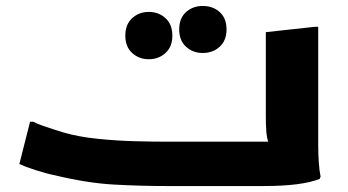

<svg xmlns="http://www.w3.org/2000/svg" viewBox="-20 -625 1168 645"><path d="M81 -216H92Q103 -210 122.5 -203Q142 -196 161.5 -190Q181 -184 193 -180Q245 -165 310 -158.5Q375 -152 436.5 -150.5Q498 -149 541 -149H881Q876 -164 874.5 -185.5Q873 -207 873 -233V-517L1038 -535H1049V-186Q1049 -166 1049 -136.5Q1049 -107 1051 -78.5Q1053 -50 1057 -32L1054 -24Q994 0 865 0H541Q451 0 362 -5Q273 -10 165 -36Q135 -42 99.5 -53.5Q64 -65 45 -74ZM661 -447Q628 -447 605 -468Q582 -489 582 -526Q582 -564 605 -584.5Q628 -605 661 -605Q695 -605 718 -584.5Q741 -564 741 -526Q741 -489 718 -468Q695 -447 661 -447ZM480 -426Q447 -426 424 -447Q401 -468 401 -505Q401 -543 424 -564Q447 -585 480 -585Q513 -585 536 -564Q559 -543 559 -505Q559 -468 536 -447Q513 -426 480 -426Z"/></svg>

Font: Kufam
Style: Bold Italic
Weight: 700
Italic angle: -11°
Designer: Artur Schmal
Foundry: Original Type
Version: Version 1.301; ttfautohint (v1.8.3)